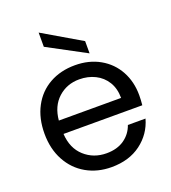

<svg xmlns="http://www.w3.org/2000/svg" viewBox="-143 -888 895 1003"><g transform="rotate(-20 305.0 -386.5)"><path d="M566 -240H128Q133 -159 183.5 -113.5Q234 -68 306 -68Q365 -68 404.5 -95.5Q444 -123 460 -169H558Q536 -90 470 -40.5Q404 9 306 9Q228 9 166.5 -26Q105 -61 70 -125.5Q35 -190 35 -275Q35 -360 69 -424Q103 -488 164.5 -522.5Q226 -557 306 -557Q384 -557 444 -523Q504 -489 536.5 -429.5Q569 -370 569 -295Q569 -269 566 -240ZM302 -480Q233 -480 184.5 -436Q136 -392 129 -314H475Q475 -366 452 -403.5Q429 -441 389.5 -460.5Q350 -480 302 -480ZM400 -657V-589L187 -703V-782Z"/></g></svg>

Font: Poppins A&M
Style: Regular-A&M
Weight: 400
Designer: Ninad Kale (Devanagari), Jonny Pinhorn (Latin)
Foundry: Indian Type Foundry
Version: 4.004